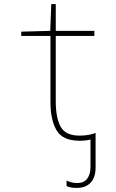

<svg xmlns="http://www.w3.org/2000/svg" viewBox="-20 -679 570 940"><path d="M369 10Q287 10 257 -41Q227 -92 227 -180V-503H84V-524L226 -528L231 -659H253V-528H442V-503H253V-183Q253 -102 277 -58.5Q301 -15 369 -15Q394 -15 413 -18.5Q432 -22 448 -28V141Q448 189 424 215Q400 241 357 241Q338 241 326 238.5Q314 236 306 232V205Q316 210 328.5 213.5Q341 217 358 217Q392 217 407.5 195Q423 173 423 139V4Q412 7 399 8.5Q386 10 369 10Z"/></svg>

Font: Noto Sans Mono Condensed Thin
Style: Regular
Weight: 100
Width: 3
Designer: Monotype Design Team
Foundry: Monotype Imaging Inc.
Version: Version 2.014; ttfautohint (v1.8.4.7-5d5b)